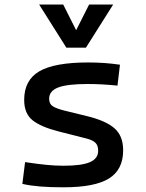

<svg xmlns="http://www.w3.org/2000/svg" viewBox="-20 -796 626 826"><path d="M252.9 9.8Q194.3 9.8 152.6 6.3Q110.8 2.9 76.2 -4.9L87.9 -98.6Q139.2 -90.8 178.5 -86.9Q217.8 -83 252.9 -83Q331.5 -83 366.9 -98.4Q402.3 -113.8 402.3 -147.5Q402.3 -170.9 389.9 -182.4Q377.4 -193.8 351.6 -200.2L232.4 -230.5Q155.8 -250 119.9 -278.8Q84 -307.6 84 -366.2Q84 -451.2 149.2 -489.3Q214.4 -527.3 359.4 -527.3Q430.7 -527.3 496.1 -517.6L485.4 -427.7Q445.8 -431.6 415.5 -433.1Q385.3 -434.6 356.4 -434.6Q269.5 -434.6 230.5 -419.7Q191.4 -404.8 191.4 -371.1Q191.4 -348.6 207.5 -338.6Q223.6 -328.6 256.8 -320.3L352.5 -296.9Q434.1 -277.3 471.9 -244.6Q509.8 -211.9 509.8 -149.4Q509.8 -65.9 448.7 -28.1Q387.7 9.8 252.9 9.8ZM265.6 -590.8 148.4 -776.4H252L307.6 -666L363.3 -776.4H466.8L349.6 -590.8Z"/></svg>

Font: CaskaydiaCove NFP
Style: Regular
Weight: 400
Designer: Aaron Bell
Foundry: Saja Typeworks
Version: Version 2111.001; VTT 6.35;Nerd Fonts 3.1.1